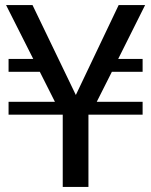

<svg xmlns="http://www.w3.org/2000/svg" viewBox="-20 -742 598 762"><path d="M546 -457V-508H449L556 -722H451L281 -365L109 -722H4L112 -508H14V-457H138L198 -338H14V-287H229V0H331V-287H546V-338H364L424 -457Z"/></svg>

Font: Perun
Style: Regular
Weight: 400
Foundry: Copyright (c) Stefan Peev, Context Ltd, 2016
Version: Version 1.089